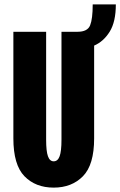

<svg xmlns="http://www.w3.org/2000/svg" viewBox="-20 -845 548 876"><path d="M225 11Q142 11 91.5 -41Q41 -93 41 -213.5V-700H190.5V-207.5Q190.5 -155 198.8 -132Q207 -109 225 -109Q243.5 -109 252 -132Q260.5 -155 260.5 -207.5V-700H333.5Q379.5 -700 391.2 -729.5Q403 -759 403 -825H508.5Q508.5 -745.5 480.5 -700.5Q452.5 -655.5 409.5 -637V-213.5Q409.5 -93 358.5 -41Q307.5 11 225 11Z"/></svg>

Font: Trispace Condensed
Style: Bold
Weight: 700
Width: 3
Designer: Tyler Finck
Foundry: Etcetera Type Company
Version: Version 1.210; ttfautohint (v1.8.3)